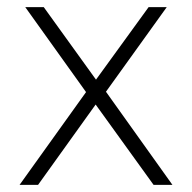

<svg xmlns="http://www.w3.org/2000/svg" viewBox="-20 -520 540 540"><path d="M249 -226 87 0H35L222 -261L51 -500H103L250 -296L398 -500H449L278 -262L465 0H412Z"/></svg>

Font: PT Root UI Web Light
Style: Regular
Weight: 300
Designer: Vitaly Kuzmin
Foundry: ParaType Ltd.
Version: Version 1.000W